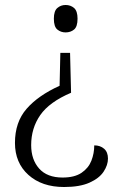

<svg xmlns="http://www.w3.org/2000/svg" viewBox="-20 -560 487 770"><path d="M265 -188Q178 -151 141.5 -98.5Q105 -46 105 22Q105 80 137 116Q169 152 231 152Q279 152 307 133Q335 114 346.5 84.5Q358 55 358 23Q382 23 397.5 36.5Q413 50 413 76Q413 102 395.5 128.5Q378 155 339 172.5Q300 190 237 190Q148 190 94 141.5Q40 93 40 13Q40 -70 86.5 -123.5Q133 -177 219 -216L222 -348H261ZM243 -540Q263 -540 277 -528Q291 -516 291 -485Q291 -453 277 -441.5Q263 -430 243 -430Q224 -430 210 -441.5Q196 -453 196 -485Q196 -516 210 -528Q224 -540 243 -540Z"/></svg>

Font: Noto Serif Sinhala Light
Style: Regular
Weight: 300
Designer: Jelle Bosma - Monotype Design Team
Foundry: Monotype Imaging Inc.
Version: Version 2.007; ttfautohint (v1.8.4.7-5d5b)